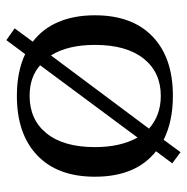

<svg xmlns="http://www.w3.org/2000/svg" viewBox="-12 -541 587 603"><g transform="rotate(-90 281.5 -239.5)"><path d="M535 -235Q535 -118 468.5 -54Q402 10 282 10Q202 10 144 -19L105 34L70 8L108 -43Q28 -106 28 -235Q28 -352 95 -416Q162 -480 282 -480Q358 -480 413 -454L457 -513L494 -487L452 -430Q493 -399 514 -349.5Q535 -300 535 -235ZM151 -101 378 -407Q341 -440 282 -440Q207 -440 164 -386.5Q121 -333 121 -235Q121 -155 151 -101ZM442 -235Q442 -320 409 -373L179 -65Q221 -28 282 -28Q356 -28 399 -82Q442 -136 442 -235Z"/></g></svg>

Font: TavirajRegular
Style: Regular
Weight: 400
Designer: Katatrad Team
Foundry: CadsonDemak
Version: Version 1.000